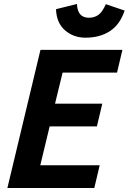

<svg xmlns="http://www.w3.org/2000/svg" viewBox="-20 -943 645 963"><path d="M17 0 183 -693H594L567 -579H294L256 -423H493L466 -309H229L182 -114H480L453 0ZM409 -754Q348 -754 305.5 -791.5Q263 -829 261 -897L366 -923Q367 -898 375 -882.5Q383 -867 396.5 -860.5Q410 -854 426 -854Q453 -854 473 -868Q493 -882 511 -922L605 -890Q582 -820 531.5 -787Q481 -754 409 -754Z"/></svg>

Font: Ubuntu Sans Mono
Style: Bold Italic
Weight: 700
Italic angle: -13.5°
Monospace: yes
Designer: Dalton Maag Ltd
Foundry: Dalton Maag Ltd
Version: Version 1.006